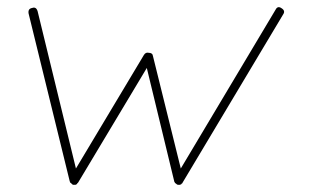

<svg xmlns="http://www.w3.org/2000/svg" viewBox="-20 -509 901 531"><path d="M759 -486Q770 -479 763 -469L485 -4Q485 -2 482 -1V0Q478 2 478 2H475H474H471L470 1Q469 1 468 0L467 -1Q466 -2 465 -2Q465 -3 464 -3Q464 -4 463 -5Q462 -6 462 -7L386 -321L196 -4L193 -1V0Q189 2 189 2H188H185H182Q181 1 180 1Q179 1 179 0L176 -3H175Q174 -4 174 -5Q174 -6 173 -7L59 -472Q57 -485 69 -487Q80 -491 84 -478L190 -43L378 -357Q383 -365 391 -363Q402 -363 403 -354L480 -43L742 -482Q748 -494 759 -486Z"/></svg>

Font: Quicksand
Style: Light Italic
Weight: 300
Italic angle: -12°
Designer: Andrew Paglinawan
Foundry: Andrew Paglinawan
Version: 1.002